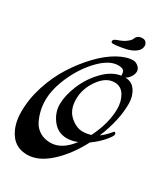

<svg xmlns="http://www.w3.org/2000/svg" viewBox="-249 -1108 1112 1273"><g transform="rotate(30 307.0 -472.0)"><path d="M491 -961Q491 -932 464 -911.5Q437 -891 399 -882Q334 -868 301 -868Q286 -868 286 -880Q286 -894 312 -903Q354 -917 377 -935.5Q400 -954 404 -967Q415 -998 454 -998Q472 -998 481.5 -986Q491 -974 491 -961ZM456 -713Q455 -714 455 -718Q455 -743 443.5 -752.5Q432 -762 404 -762Q339 -762 267 -689.5Q195 -617 147.5 -513Q100 -409 100 -321Q100 -242 134 -172Q151 -136 186 -114Q221 -92 269 -92Q355 -92 428 -189Q388 -172 349 -172Q280 -172 238 -226.5Q196 -281 196 -345.5Q196 -410 228.5 -490.5Q261 -571 323 -636.5Q385 -702 456 -713ZM417 -263Q448 -263 480 -273Q542 -399 542 -507Q542 -566 515.5 -609Q489 -652 439 -652Q375 -652 324 -580.5Q273 -509 273 -428.5Q273 -348 320.5 -305.5Q368 -263 417 -263ZM484 -715Q535 -715 563 -673.5Q591 -632 591 -575Q591 -447 529 -298Q562 -322 590 -356Q599 -368 602.5 -368Q606 -368 610 -363.5Q614 -359 614 -354Q613 -338 578 -298Q543 -258 496 -225Q432 -102 346 -24Q260 54 175 54Q90 54 45 -11Q0 -76 0 -175Q0 -274 32.5 -374Q65 -474 117 -555.5Q169 -637 231.5 -702.5Q294 -768 358 -804Q422 -840 474 -840Q494 -840 512.5 -824Q531 -808 531 -787.5Q531 -767 517 -745.5Q503 -724 484 -715Z"/></g></svg>

Font: Dr Sugiyama
Style: Regular
Weight: 400
Designer: Alejandro Paul
Foundry: Alejandro Paul
Version: Version 1.000